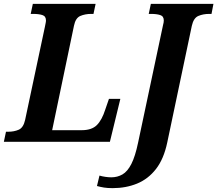

<svg xmlns="http://www.w3.org/2000/svg" viewBox="-42 -734 1125 994"><path d="M-22 0 -11 -52H1Q31 -52 55 -62.5Q79 -73 88 -113L190 -593Q192 -604 194 -613Q196 -622 196 -628Q196 -650 177.5 -656Q159 -662 129 -662H117L128 -714H453L442 -662H430Q399 -662 374 -651.5Q349 -641 341 -601L228 -60H381Q433 -60 459.5 -86.5Q486 -113 503 -167L522 -222H581L527 0ZM541 240Q515 240 496.5 237Q478 234 460 229L473 175Q486 179 503 181.5Q520 184 534 184Q566 184 592 169Q618 154 638 115Q658 76 673 4L802 -604Q806 -618 806 -628Q806 -650 787.5 -656Q769 -662 740 -662H728L739 -714H1063L1053 -662H1041Q1010 -662 985 -651.5Q960 -641 951 -600L824 3Q806 89 765.5 141Q725 193 667.5 216.5Q610 240 541 240Z"/></svg>

Font: Noto Serif SemiCondensed
Style: Bold Italic
Weight: 700
Width: 4
Italic angle: -12°
Designer: Monotype Design Team
Foundry: Monotype Imaging Inc.
Version: Version 2.014